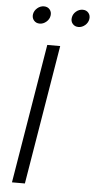

<svg xmlns="http://www.w3.org/2000/svg" viewBox="-61 -962 491 998"><g transform="rotate(5 184.0 -463.0)"><path d="M229 -727.5 108.4 0H41L161.6 -727.5ZM314.5 -834.5Q295.4 -834.5 284.2 -847.9Q272.9 -861.3 276.4 -880.4Q279.3 -899.4 294.9 -912.6Q310.5 -925.8 329.6 -925.8Q348.6 -925.8 359.6 -912.6Q370.6 -899.4 367.7 -880.4Q364.7 -861.3 349.1 -847.9Q333.5 -834.5 314.5 -834.5ZM112.3 -834.5Q93.3 -834.5 82 -847.9Q70.8 -861.3 73.7 -880.4Q77.1 -899.4 92.8 -912.6Q108.4 -925.8 127.4 -925.8Q146.5 -925.8 157.5 -912.6Q168.5 -899.4 165.5 -880.4Q162.6 -861.3 146.7 -847.9Q130.9 -834.5 112.3 -834.5Z"/></g></svg>

Font: Inter 24pt Light
Style: Italic
Weight: 300
Italic angle: -9.3988°
Designer: Rasmus Andersson
Foundry: rsms
Version: Version 4.001;git-66647c0bb